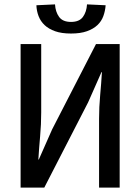

<svg xmlns="http://www.w3.org/2000/svg" viewBox="-20 -856 640 876"><path d="M74 0V-655H168V-343Q168 -289 163 -233.5Q158 -178 155 -128H157L218 -266L418 -655H526V0H432V-314Q432 -367 437 -421.5Q442 -476 445 -527H443L382 -389L182 0ZM304 -703Q261 -703 231.5 -713.5Q202 -724 183.5 -741.5Q165 -759 156 -782.5Q147 -806 146 -832L231 -836Q233 -802 249.5 -779Q266 -756 304 -756Q342 -756 358.5 -779Q375 -802 377 -836L462 -832Q460 -806 451.5 -782.5Q443 -759 424.5 -741.5Q406 -724 376.5 -713.5Q347 -703 304 -703Z"/></svg>

Font: Source Code Pro Medium
Style: Regular
Weight: 500
Monospace: yes
Designer: Paul D. Hunt, Teo Tuominen
Foundry: Adobe Systems Incorporated
Version: Version 2.030;PS 1.000;hotconv 16.6.51;makeotf.lib2.5.65220